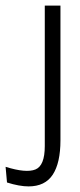

<svg xmlns="http://www.w3.org/2000/svg" viewBox="-105 -530 287 686"><path d="M-3 136Q-19 136 -38.5 132.5Q-58 129 -80 122L-85 66Q-12 89 21.5 75.5Q55 62 55 -8V-510H111V-29Q111 52 83.5 94Q56 136 -3 136Z"/></svg>

Font: Bricolage Grotesque 48pt ExtraLight
Style: Regular
Weight: 200
Designer: Mathieu Triay
Foundry: Atelier Triay
Version: Version 1.000; ttfautohint (v1.8.4.7-5d5b);gftools[0.9.32]